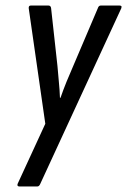

<svg xmlns="http://www.w3.org/2000/svg" viewBox="-20 -675 460 695"><path d="M50 0Q46 0 44 -2.5Q42 -5 44 -10L144 -227L84 -645Q83 -655 92 -655H155Q164 -655 165 -645L188 -436Q190 -409 193 -379.5Q196 -350 197 -321H199Q209 -350 221 -379.5Q233 -409 245 -436L334 -645Q337 -655 345 -655H412Q417 -655 419 -653Q421 -651 419 -645L126 -10Q122 0 115 0Z"/></svg>

Font: Sofia Sans Extra Condensed Medium
Style: Italic
Weight: 500
Italic angle: -9°
Version: Version 4.100